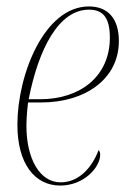

<svg xmlns="http://www.w3.org/2000/svg" viewBox="-20 -566 402 596"><path d="M167 10C240 10 291 -46 291 -86C291 -94 288 -98 286 -100C266 -47 226 0 168 0C104 0 62 -72 62 -176C62 -204 66 -240 67 -248H109C241 -248 349 -318 349 -439C349 -507 316 -546 256 -546C117 -546 34 -333 34 -179C34 -56 89 10 167 10ZM105 -258H69C100 -416 163 -536 256 -536C300 -536 321 -511 321 -449C321 -329 229 -258 105 -258Z"/></svg>

Font: Noto Serif Display Condensed Thin
Style: Italic
Weight: 100
Width: 3
Italic angle: -12°
Designer: Monotype Design Team
Foundry: Monotype Imaging Inc.
Version: Version 2.009